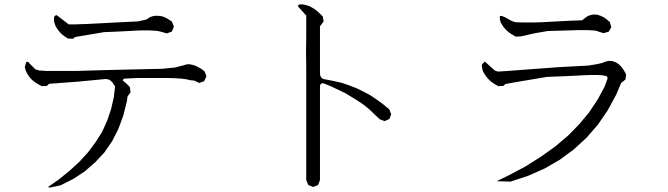

<svg xmlns="http://www.w3.org/2000/svg" viewBox="-20 -818 3040 874"><path d="M215.8 34.2Q187.5 40 210.9 24.4L245.1 1L295.9 -40L341.8 -82L381.8 -126L416 -171.9L445.3 -218.8L467.8 -268.6L485.4 -320.3L498 -375L503.9 -424.8L491.2 -443.4Q478.5 -460 457 -458L334 -446.3L203.1 -436.5L193.4 -426.8L169.9 -425.8L152.3 -435.5L136.7 -445.3L123 -457L112.3 -469.7L103.5 -483.4L96.7 -498L92.8 -512.7L98.6 -533.2Q106.4 -542 112.3 -531.2L141.6 -502L159.2 -497.1L190.4 -495.1H229.5H276.4H331.1L393.6 -497.1L462.9 -499L627 -502.9L718.8 -504.9L776.4 -510.7L818.4 -521.5L831.1 -525.4H843.8L857.4 -522.5L870.1 -518.6L883.8 -511.7L897.5 -503.9L911.1 -493.2L919.9 -470.7L909.2 -448.2L886.7 -440.4L864.3 -451.2L844.7 -453.1L829.1 -457L805.7 -460L777.3 -461.9L742.2 -462.9H656.2H604.5L544.9 -460Q534.2 -453.1 544.9 -446.3L553.7 -439.5L571.3 -421.9L574.2 -397.5L560.5 -378.9L557.6 -356.4L541 -291L518.6 -230.5L490.2 -174.8L455.1 -124L413.1 -79.1L366.2 -38.1L314.5 -3.9L255.9 25.4ZM704.1 -675.8 692.4 -677.7 676.8 -678.7 655.3 -679.7H628.9L599.6 -678.7L565.4 -676.8L526.4 -674.8L484.4 -672.9L455.1 -671.9L321.3 -649.4L313.5 -641.6L289.1 -642.6L274.4 -652.3L261.7 -662.1L251 -672.9L242.2 -684.6L234.4 -696.3L229.5 -709L225.6 -721.7V-735.4Q226.6 -748 238.3 -749L293 -707H322.3L348.6 -708L379.9 -709L416 -710.9L549.8 -717.8L609.4 -720.7L647.5 -729.5L658.2 -737.3L670.9 -743.2L685.5 -746.1H701.2L716.8 -744.1L732.4 -738.3L748 -729.5L762.7 -719.7L771.5 -697.3L762.7 -674.8L740.2 -666Z M1373 -582 1374 -643.6V-747.1L1357.4 -765.6L1337.9 -787.1Q1334 -796.9 1345.7 -797.9H1359.4L1372.1 -794.9L1385.7 -791L1399.4 -784.2L1412.1 -776.4L1424.8 -766.6L1436.5 -755.9L1449.2 -743.2L1453.1 -719.7L1436.5 -698.2V-643.6V-582V-515.6V-485.4Q1436.5 -458 1463.9 -456.1L1499 -449.2L1534.2 -441.4L1568.4 -429.7L1601.6 -417L1633.8 -401.4L1665 -384.8L1694.3 -365.2L1723.6 -343.8L1752 -320.3L1760.7 -297.9L1752.9 -276.4L1730.5 -266.6L1708 -275.4L1661.1 -320.3L1635.7 -340.8L1608.4 -359.4L1552.7 -393.6L1491.2 -422.9L1459 -436.5Q1436.5 -445.3 1436.5 -421.9V2L1427.7 24.4L1405.3 33.2L1383.8 24.4L1374 2V-515.6Z M2241.2 6.8 2296.9 -20.5 2374 -61.5 2443.4 -105.5 2507.8 -151.4 2565.4 -200.2 2616.2 -252 2661.1 -305.7 2700.2 -364.3 2732.4 -423.8 2745.1 -459Q2748 -469.7 2736.3 -472.7L2718.8 -475.6L2697.3 -476.6H2669.9L2638.7 -475.6L2602.5 -473.6L2562.5 -471.7L2468.8 -467.8L2335 -445.3L2280.3 -435.5L2271.5 -426.8L2248 -425.8L2231.4 -435.5L2216.8 -445.3L2204.1 -457L2193.4 -469.7L2184.6 -482.4L2177.7 -495.1L2174.8 -508.8L2172.9 -522.5L2186.5 -538.1L2232.4 -497.1L2246.1 -492.2L2261.7 -493.2L2293 -495.1L2370.1 -501L2529.3 -512.7L2658.2 -519.5L2694.3 -525.4L2723.6 -532.2L2737.3 -538.1L2752.9 -541L2767.6 -540L2783.2 -534.2L2796.9 -525.4L2809.6 -512.7L2820.3 -497.1L2830.1 -479.5L2827.1 -456.1L2807.6 -440.4L2785.2 -387.7L2746.1 -315.4L2701.2 -250L2649.4 -190.4L2591.8 -137.7L2528.3 -90.8L2459 -50.8L2383.8 -17.6L2303.7 8.8ZM2690.4 -678.7 2675.8 -679.7 2656.2 -680.7H2633.8H2606.4L2575.2 -679.7L2540 -678.7L2501 -677.7L2473.6 -676.8L2416 -667L2350.6 -652.3L2327.1 -651.4L2310.5 -661.1L2295.9 -670.9L2284.2 -681.6L2273.4 -693.4L2265.6 -705.1L2258.8 -716.8L2255.9 -729.5L2254.9 -742.2Q2256.8 -753.9 2301.8 -726.6L2311.5 -721.7L2327.1 -716.8L2358.4 -715.8H2382.8H2412.1L2445.3 -716.8L2483.4 -718.8L2573.2 -723.6L2629.9 -725.6L2644.5 -737.3L2656.2 -745.1L2669.9 -750L2683.6 -752L2699.2 -751L2713.9 -746.1L2728.5 -739.3L2742.2 -729.5L2755.9 -717.8L2762.7 -694.3L2751 -673.8L2727.5 -667Z"/></svg>

Font: B2 Hana
Style: Regular
Weight: 500
Version: 2020-08-05; (max)